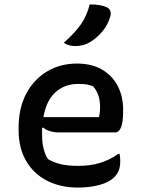

<svg xmlns="http://www.w3.org/2000/svg" viewBox="-20 -834 640 867"><path d="M327 -547Q394 -547 440.5 -520Q487 -493 511.5 -446Q536 -399 536 -338V-333Q536 -282 526.5 -259Q517 -236 500 -236H246Q224 -236 205 -242Q186 -248 175 -258L170 -256Q170 -246 170 -235V-226Q170 -158 196 -116Q223 -100 255 -92.5Q287 -85 334 -85Q387 -85 430.5 -98Q474 -111 514 -139H520Q523 -126 523 -108Q523 -82 516.5 -65Q510 -48 496 -34Q472 -10 428 1.5Q384 13 331 13Q254 13 193.5 -17.5Q133 -48 98.5 -106.5Q64 -165 64 -247V-256Q64 -347 99 -412Q134 -477 193.5 -512Q253 -547 327 -547ZM333 -455Q272 -455 230.5 -417.5Q189 -380 176 -305H427Q432 -327 432 -347Q432 -379 424.5 -402Q417 -425 401 -444Q386 -450 372 -452.5Q358 -455 333 -455ZM385 -814Q436 -814 463 -801Q475 -795 478.5 -783.5Q482 -772 478 -760Q468 -723 443 -693Q418 -663 387 -644Q358 -626 320 -626Q306 -626 292.5 -629.5Q279 -633 268 -641Q315 -682 343.5 -721.5Q372 -761 385 -814Z"/></svg>

Font: Recursive Sn Csl St Med
Style: Regular
Weight: 500
Version: Version 1.079;hotconv 1.0.112;makeotfexe 2.5.65598; ttfautoh